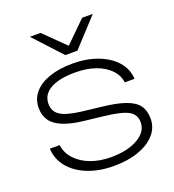

<svg xmlns="http://www.w3.org/2000/svg" viewBox="-142 -892 920 1015"><g transform="rotate(-20 318.0 -385.0)"><path d="M352 -627H284L141 -782H201L318 -667L435 -782H495ZM593 -157Q593 -107 559.5 -69Q526 -31 466 -9.5Q406 12 327 12Q245 12 180.5 -13.5Q116 -39 78.5 -84.5Q41 -130 38 -190H93Q99 -145 130.5 -110.5Q162 -76 213 -56.5Q264 -37 327 -37Q421 -37 479 -70.5Q537 -104 537 -157Q537 -201 500 -222Q463 -243 365 -254L259 -266Q187 -274 142 -292.5Q97 -311 76.5 -340.5Q56 -370 56 -411Q56 -462 87 -498Q118 -534 174 -553Q230 -572 303 -572Q383 -572 445.5 -548Q508 -524 545 -482Q582 -440 585 -384H530Q525 -425 494.5 -456.5Q464 -488 414.5 -505.5Q365 -523 301 -523Q210 -523 161 -495Q112 -467 112 -414Q112 -372 146 -349.5Q180 -327 263 -317L368 -305Q452 -296 501.5 -278.5Q551 -261 572 -232Q593 -203 593 -157Z"/></g></svg>

Font: Bounded
Style: Regular
Weight: 200
Designer: Vlad Churkin
Version: Version 1.0